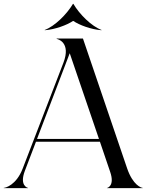

<svg xmlns="http://www.w3.org/2000/svg" viewBox="-76 -981 764 1001"><path d="M-56.5 0H70V-1.5C67.5 -1.5 24.5 -13.5 53.5 -90L111.5 -242H445L498.5 -84.5C523.5 -11.5 483.5 -1 481.5 -1V0H668V-1.5C661.5 -1.5 617 -14.5 586.5 -104L356.5 -780H219.5V-778C223.5 -778 296 -761 254.5 -653.5L42 -101.5C8.5 -15 -48.5 -1.5 -56.5 -1.5ZM306.5 -871.5H304.5C272 -850 211.5 -827.5 158.5 -823.5L156.5 -824.5C209.5 -844 272.5 -907 304.5 -961H306.5C338 -907 401 -844 454 -824.5L452 -823.5C399 -827.5 338.5 -850 306.5 -871.5ZM117 -256.5 287.5 -703.5 440 -256.5Z"/></svg>

Font: Beautique Display
Style: Regular
Weight: 400
Designer: Nhat-Quang Ngo
Version: Version 1.100;Glyphs 3.2.3 (3260)